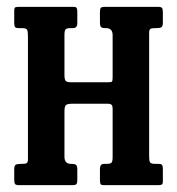

<svg xmlns="http://www.w3.org/2000/svg" viewBox="-20 -540 516 560"><path d="M415 -84.5Q415 -71.5 417.5 -66.8Q420 -62 433 -62H442Q450.5 -62 452.8 -58.8Q455 -55.5 455 -47V-11Q455 -3 451.5 -1.5Q448 0 439.5 0H282.5Q274.5 0 273 -3.8Q271.5 -7.5 271.5 -15.5V-47.5Q271.5 -62 283 -62H290Q301 -62 304.8 -65.2Q308.5 -68.5 308.5 -81.5V-222Q308.5 -231 305.5 -234.2Q302.5 -237.5 293 -237.5H192.5Q177.5 -237.5 172.8 -234Q168 -230.5 168 -214.5V-82.5Q168 -62 187.5 -62H189Q198.5 -62 202 -59Q205.5 -56 205.5 -45V-15Q205.5 -6 202.8 -3Q200 0 191.5 0H35.5Q26.5 0 24 -3.2Q21.5 -6.5 21.5 -16V-46Q21.5 -56.5 25.5 -59.2Q29.5 -62 39.5 -62H44.5Q54 -62 57.8 -64.2Q61.5 -66.5 61.5 -76V-435.5Q61.5 -448.5 59 -453.2Q56.5 -458 43.5 -458H34.5Q26 -458 23.8 -461.2Q21.5 -464.5 21.5 -473V-509Q21.5 -517.5 25 -518.8Q28.5 -520 37 -520H194.5Q202 -520 203.8 -516.5Q205.5 -513 205.5 -504.5V-472.5Q205.5 -458 193 -458H186.5Q175.5 -458 171.8 -454.8Q168 -451.5 168 -438.5V-321.5Q168 -309 171.2 -304.5Q174.5 -300 188 -300H293.5Q304.5 -300 306.5 -302Q308.5 -304 308.5 -315V-437.5Q308.5 -458 289 -458H287.5Q278 -458 274.8 -461Q271.5 -464 271.5 -475V-505Q271.5 -514 274 -517Q276.5 -520 285.5 -520H441Q450 -520 452.5 -516.8Q455 -513.5 455 -504V-474Q455 -463.5 451 -460.8Q447 -458 437 -458H432Q422.5 -458 418.8 -455.8Q415 -453.5 415 -444Z"/></svg>

Font: Besley* Condensed Medium
Style: Regular
Weight: 500
Width: 3
Designer: Owen Earl
Foundry: indestructible type*
Version: Version 3.000; ttfautohint (v1.8.3)